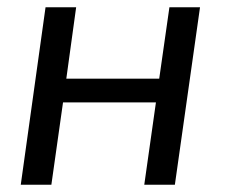

<svg xmlns="http://www.w3.org/2000/svg" viewBox="-20 -507 619 527"><path d="M529 -487 460 0H376L408 -226H153L121 0H37L105 -487H189L162 -291H417L445 -487Z"/></svg>

Font: Exo 2.0
Style: Italic
Weight: 400
Italic angle: -8°
Designer: Natanael Gama
Version: Version 1.001;PS 001.001;hotconv 1.0.70;makeotf.lib2.5.58329